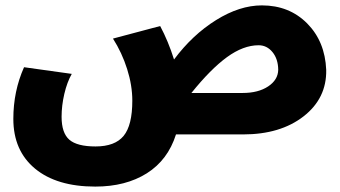

<svg xmlns="http://www.w3.org/2000/svg" viewBox="-20 -502 1268 717"><path d="M69.8 -251 248 -226.1Q230.5 -195.3 220.2 -151.4Q210 -107.4 210 -65.9Q210 -5.4 239 19.8Q268.1 44.9 336.9 44.9Q409.2 44.9 441.7 5.4Q474.1 -34.2 474.1 -126Q474.1 -183.1 454.8 -244.1Q435.5 -305.2 401.9 -357.9L578.1 -404.8Q608.4 -348.1 629.9 -279.8Q698.7 -372.1 786.9 -427Q875 -481.9 958 -481.9Q1060.1 -481.9 1127 -414.6Q1193.8 -347.2 1198.2 -241.2Q1200.2 -134.8 1113.5 -67.4Q1026.9 0 887.2 0H637.2Q606.9 95.7 528.1 145.3Q449.2 194.8 335.9 194.8Q191.9 194.8 110.8 127.7Q29.8 60.5 29.8 -58.1Q29.8 -161.6 69.8 -251ZM945.8 -333Q888.7 -333 827.6 -288.6Q766.6 -244.1 694.8 -154.8H886.2Q944.3 -154.8 981.2 -179.2Q1018.1 -203.6 1019 -241.2Q1018.6 -281.7 997.6 -307.4Q976.6 -333 945.8 -333Z"/></svg>

Font: LT Superior Black
Style: Regular
Weight: 900
Designer: Daniel Lyons
Foundry: LyonsType
Version: Version 2.005